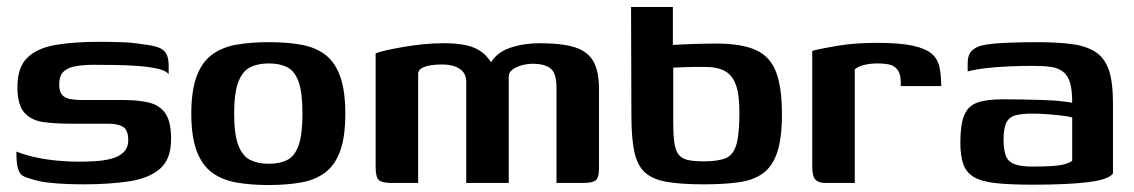

<svg xmlns="http://www.w3.org/2000/svg" viewBox="-20 -525 3255 551"><path d="M220 4Q198 4 171.5 3Q145 2 118.5 -1Q92 -4 71 -11Q55 -15 45.5 -20.5Q36 -26 31.5 -41.5Q27 -57 27 -90Q55 -79 87 -72.5Q119 -66 150 -63.5Q181 -61 206 -61Q228 -61 253 -62.5Q278 -64 299.5 -69.5Q321 -75 334.5 -88Q348 -101 348 -123Q348 -152 333 -161Q318 -170 292 -170H183Q140 -170 105.5 -174.5Q71 -179 50.5 -201Q30 -223 30 -275Q30 -332 58.5 -359.5Q87 -387 139 -396Q191 -405 264 -405Q290 -405 325.5 -404Q361 -403 389 -398Q417 -395 433 -389.5Q449 -384 456.5 -372Q464 -360 464 -337V-312Q457 -322 433.5 -327.5Q410 -333 378 -335.5Q346 -338 311.5 -338.5Q277 -339 248 -339Q222 -339 199.5 -335.5Q177 -332 163.5 -320.5Q150 -309 150 -282Q150 -262 158.5 -252.5Q167 -243 182 -240.5Q197 -238 216 -238H335Q375 -238 406 -231Q437 -224 454 -200.5Q471 -177 471 -126Q471 -68 439 -40.5Q407 -13 350 -4.5Q293 4 220 4Z M751 6Q698 6 657 -1.5Q616 -9 587.5 -30.5Q559 -52 544 -93Q529 -134 529 -199Q529 -264 544 -305Q559 -346 587.5 -367.5Q616 -389 657 -396.5Q698 -404 751 -404Q805 -404 845.5 -396.5Q886 -389 914 -367.5Q942 -346 956.5 -305Q971 -264 971 -199Q971 -133 956.5 -92.5Q942 -52 914 -30.5Q886 -9 845 -1.5Q804 6 751 6ZM751 -55Q783 -55 804.5 -66Q826 -77 837 -108Q848 -139 848 -199Q848 -259 837 -290Q826 -321 804.5 -332Q783 -343 751 -343Q720 -343 698 -332Q676 -321 664 -290Q652 -259 652 -199Q652 -139 664 -108Q676 -77 698 -66Q720 -55 751 -55Z M1104 0Q1076 0 1067 -8.5Q1058 -17 1058 -46V-372Q1071 -377 1092 -381.5Q1113 -386 1139 -390.5Q1165 -395 1194.5 -398Q1224 -401 1253 -401Q1291 -401 1318.5 -395Q1346 -389 1365.5 -373.5Q1385 -358 1399 -328H1380Q1389 -351 1405 -365.5Q1421 -380 1443 -387.5Q1465 -395 1487 -398Q1509 -401 1527 -401Q1592 -401 1629 -389.5Q1666 -378 1682.5 -349.5Q1699 -321 1699 -270V-42Q1699 -15 1689.5 -7.5Q1680 0 1653 0H1577Q1577 -69 1577 -137Q1577 -205 1577 -274Q1577 -315 1560 -328.5Q1543 -342 1509 -342Q1493 -342 1477 -337.5Q1461 -333 1450.5 -325Q1440 -317 1440 -306V0H1318V-290Q1318 -315 1299 -327.5Q1280 -340 1249 -340Q1230 -340 1215 -337.5Q1200 -335 1190.5 -329.5Q1181 -324 1180 -315V0Z M1999 4Q1935 4 1894 -3Q1853 -10 1831 -30Q1809 -50 1800.5 -89Q1792 -128 1792 -193L1791 -505H1911V-396Q1916 -396 1929.5 -397Q1943 -398 1961.5 -398.5Q1980 -399 1999 -399.5Q2018 -400 2034 -400Q2109 -400 2150 -381Q2191 -362 2207.5 -317.5Q2224 -273 2224 -198Q2224 -127 2210 -86.5Q2196 -46 2168 -26.5Q2140 -7 2097.5 -1.5Q2055 4 1999 4ZM2000 -62Q2042 -62 2063.5 -71.5Q2085 -81 2093.5 -111Q2102 -141 2102 -203Q2102 -253 2092 -281Q2082 -309 2060.5 -321Q2039 -333 2003 -333Q1993 -333 1979 -333Q1965 -333 1951 -332.5Q1937 -332 1926.5 -331.5Q1916 -331 1912 -331V-177Q1912 -140 1915 -117Q1918 -94 1927 -82Q1936 -70 1953.5 -66Q1971 -62 2000 -62Z M2433 0H2348Q2329 0 2320 -9.5Q2311 -19 2311 -47V-379Q2337 -386 2385.5 -394Q2434 -402 2497 -402Q2562 -402 2599 -394Q2636 -386 2653.5 -371Q2671 -356 2676 -333Q2681 -310 2681 -278H2565V-292Q2564 -316 2554 -327Q2544 -338 2529 -340.5Q2514 -343 2499 -343Q2477 -343 2459.5 -338.5Q2442 -334 2433 -326Z M2944 5Q2878 5 2837 0.5Q2796 -4 2774 -17.5Q2752 -31 2744 -55Q2736 -79 2736 -116Q2736 -167 2747 -194Q2758 -221 2784.5 -230.5Q2811 -240 2856 -240Q2881 -240 2912.5 -239.5Q2944 -239 2974 -238Q3004 -237 3026.5 -234.5Q3049 -232 3057 -230Q3057 -266 3051 -287Q3045 -308 3031 -319Q3017 -330 2995.5 -333Q2974 -336 2944 -336Q2910 -336 2875.5 -334.5Q2841 -333 2810.5 -329.5Q2780 -326 2757 -320V-343Q2757 -368 2769 -379.5Q2781 -391 2800 -395Q2822 -400 2864.5 -402Q2907 -404 2955 -404Q3017 -404 3059 -398Q3101 -392 3126.5 -374Q3152 -356 3163 -321.5Q3174 -287 3174 -229V-27Q3162 -10 3104.5 -2.5Q3047 5 2944 5ZM2943 -47Q2977 -47 2999.5 -48.5Q3022 -50 3036 -54Q3050 -58 3057 -64V-188Q3047 -191 3025.5 -193.5Q3004 -196 2982 -197.5Q2960 -199 2945 -199Q2915 -199 2896 -194.5Q2877 -190 2868.5 -174Q2860 -158 2860 -124Q2860 -97 2866 -79.5Q2872 -62 2890 -54.5Q2908 -47 2943 -47Z"/></svg>

Font: Genos Thin SemiBold
Style: Regular
Weight: 600
Version: Version 1.010